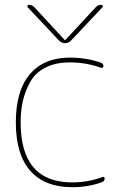

<svg xmlns="http://www.w3.org/2000/svg" viewBox="-20 -770 532 800"><path d="M281 10Q167 10 106.5 -58Q46 -126 46 -260Q46 -393 105 -461.5Q164 -530 271 -530Q340 -530 400 -509Q411 -505 411 -494Q411 -490 407.5 -488Q404 -486 400 -488Q338 -510 271 -510Q211 -510 168.5 -488Q126 -466 105 -427Q84 -388 75 -348Q66 -308 66 -260Q66 -10 281 -10Q346 -10 406 -32Q416 -36 416 -26Q416 -15 405 -11Q348 10 281 10ZM226 -601 95 -740Q93 -743 94.5 -746.5Q96 -750 100 -750Q113 -750 123 -740L249 -604H251H253L379 -740Q389 -750 402 -750Q406 -750 408 -746.5Q410 -743 407 -740L276 -601Q265 -590 251 -590Q237 -590 226 -601Z"/></svg>

Font: Rounded Mplus 1c Thin
Style: Regular
Weight: 250
Version: Version 1.059.20150529